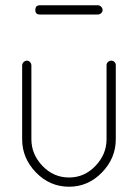

<svg xmlns="http://www.w3.org/2000/svg" viewBox="-20 -702 523 728"><path d="M242 6Q169 6 116.5 -48Q64 -102 64 -174V-454Q64 -461 69.5 -466.5Q75 -472 82 -472Q89 -472 94 -466.5Q99 -461 99 -454V-174Q99 -117 141 -73Q183 -29 242 -29Q300 -29 342 -73Q384 -117 384 -174V-455Q384 -462 389.5 -467Q395 -472 402 -472Q409 -472 414 -467Q419 -462 419 -455V-174Q419 -102 366.5 -48Q314 6 242 6ZM114 -664Q114 -682 131 -682H351Q358 -682 363.5 -676.5Q369 -671 369 -664Q369 -657 363.5 -652Q358 -647 351 -647H131Q114 -647 114 -664Z"/></svg>

Font: Dosis
Style: ExtraLight
Weight: 250
Designer: Edgar Tolentino, Pablo Impallari, Igino Marini
Foundry: Edgar Tolentino, Pablo Impallari, Igino Marini
Version: Version 1.007